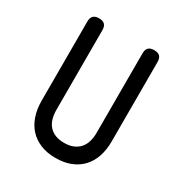

<svg xmlns="http://www.w3.org/2000/svg" viewBox="-172 -858 944 995"><g transform="rotate(30 300.0 -360.0)"><path d="M90 -685Q90 -708 101 -719Q112 -730 135 -730Q158 -730 169 -719Q180 -708 180 -685V-210Q180 -180 187 -156Q194 -132 209 -115Q224 -98 246.5 -89Q269 -80 300 -80Q331 -80 353.5 -89.5Q376 -99 391 -116Q406 -133 413 -157Q420 -181 420 -210V-685Q420 -708 431 -719Q442 -730 465 -730Q488 -730 499 -719Q510 -708 510 -685V-210Q510 -160 496.5 -119.5Q483 -79 456 -50Q429 -21 390 -5.5Q351 10 300 10Q249 10 210 -6Q171 -22 144.5 -50.5Q118 -79 104 -120Q90 -161 90 -210Z"/></g></svg>

Font: Maple Mono
Style: Regular
Weight: 400
Monospace: yes
Designer: subframe7536
Version: Version 7.300